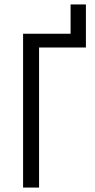

<svg xmlns="http://www.w3.org/2000/svg" viewBox="-20 -845 429 865"><path d="M84 0V-693H298V-825H367V-631H156V0Z"/></svg>

Font: Ubuntu Sans Condensed
Style: Regular
Weight: 400
Width: 3
Designer: Dalton Maag Ltd
Foundry: Dalton Maag Ltd
Version: Version 1.006; ttfautohint (v1.8.4.7-5d5b)